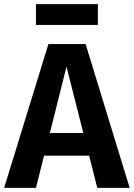

<svg xmlns="http://www.w3.org/2000/svg" viewBox="-29 -904 644 924"><path d="M442 -884V-784H144V-884ZM439 0 400 -155H183L144 0H-9L204 -692H383L595 0ZM211 -264H372L291 -583Z"/></svg>

Font: FiraGO SemiBold
Style: Regular
Weight: 600
Designer: bBox Type
Foundry: bBox Type GmbH
Version: Version 1.001;PS 001.001;hotconv 1.0.88;makeotf.lib2.5.64775